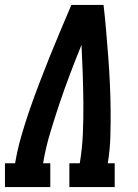

<svg xmlns="http://www.w3.org/2000/svg" viewBox="-38 -755 558 775"><path d="M-18 0V-96H23Q32 -150 47.5 -204Q63 -258 81.5 -311.5Q100 -365 120.5 -418.5Q141 -472 162 -524.5Q183 -577 205.5 -630Q228 -683 250 -735H380Q386 -683 390.5 -630Q395 -577 399 -524.5Q403 -472 405.5 -418.5Q408 -365 408.5 -311.5Q409 -258 407.5 -204Q406 -150 397 -96H425V0H242V-96H284Q294 -156 296.5 -216.5Q299 -277 298.5 -336.5Q298 -396 296 -455.5Q294 -515 291 -574Q267 -515 244.5 -455.5Q222 -396 202 -336.5Q182 -277 164 -217Q146 -157 136 -96H165V0Z"/></svg>

Font: Iosevka Curly Slab
Style: Bold Italic
Weight: 700
Italic angle: -9°
Monospace: yes
Designer: Belleve Invis
Foundry: Belleve Invis
Version: Version 22.1.2; ttfautohint (v1.8.4)